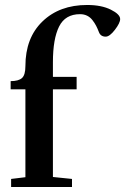

<svg xmlns="http://www.w3.org/2000/svg" viewBox="-20 -747 500 767"><path d="M24.4 0V-32.2L81.5 -39.1V-390.1H22.5V-422.9Q54.2 -422.9 67.9 -435.3Q81.5 -447.8 81.5 -482.9Q81.5 -595.7 149.7 -661.4Q217.8 -727.1 328.1 -727.1Q385.3 -727.1 422.6 -708.5Q460 -689.9 460 -670.9Q460 -655.3 439 -627.9Q418 -600.6 402.3 -600.6Q381.8 -600.6 375 -619.1Q369.6 -633.3 364 -644Q358.4 -654.8 349.4 -666.5Q340.3 -678.2 327.9 -684.3Q315.4 -690.4 299.8 -690.4Q240.7 -690.4 216.1 -641.1Q191.4 -591.8 191.4 -498.5V-439.9H286.1V-390.1H191.4V-40L267.6 -32.2V0Z"/></svg>

Font: Elstob 10pt SemiBold
Style: Regular
Weight: 600
Designer: Peter S. Baker
Version: Version 1.015